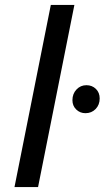

<svg xmlns="http://www.w3.org/2000/svg" viewBox="-20 -762 426 782"><path d="M187 -742H283L135 0H39ZM275 -354Q275 -380 291.5 -397.5Q308 -415 332 -415Q355 -415 370.5 -400Q386 -385 386 -361Q386 -335 369.5 -318Q353 -301 328 -301Q306 -301 290.5 -316Q275 -331 275 -354Z"/></svg>

Font: Idrija
Style: Italic
Weight: 500
Italic angle: -11.3°
Designer: Julieta Ulanovsky
Foundry: Julieta Ulanovsky
Version: Version 7.200